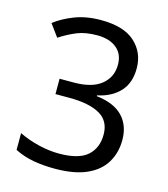

<svg xmlns="http://www.w3.org/2000/svg" viewBox="-110 -810 791 906"><g transform="rotate(15 286.0 -357.0)"><path d="M493 -547Q493 -475 453 -432.5Q413 -390 345 -376V-372Q431 -362 473 -318Q515 -274 515 -203Q515 -141 486 -92.5Q457 -44 396.5 -17Q336 10 241 10Q185 10 137 1.5Q89 -7 45 -29V-111Q90 -89 142 -76.5Q194 -64 242 -64Q338 -64 380.5 -101.5Q423 -139 423 -205Q423 -272 370.5 -301.5Q318 -331 223 -331H154V-406H224Q312 -406 357.5 -443Q403 -480 403 -541Q403 -593 368 -621.5Q333 -650 273 -650Q215 -650 174 -633Q133 -616 93 -590L49 -650Q87 -680 143.5 -702Q200 -724 272 -724Q384 -724 438.5 -674Q493 -624 493 -547Z"/></g></svg>

Font: Noto Sans Hebrew Droid
Style: Regular
Weight: 400
Designer: Monotype Design Team
Foundry: Monotype Imaging Inc.
Version: Version 1.100